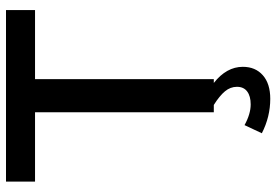

<svg xmlns="http://www.w3.org/2000/svg" viewBox="-164 -586 943 656"><g transform="rotate(-90 308.0 -258.5)"><path d="M365.2 -610.8V0H352.1Q407.2 43.5 407.2 99.1Q407.2 142.1 378.4 167.5Q349.6 192.9 297.9 192.9Q236.3 192.9 180.2 164.1L208 105Q246.1 126 278.8 126Q307.1 126 323 114Q338.9 102.1 338.9 79.1Q338.9 56.6 323.5 38.1Q308.1 19.5 276.9 0H252V-610.8H15.1V-710H601.1V-610.8Z"/></g></svg>

Font: Rawline SemiBold
Style: Regular
Weight: 600
Designer: Matt McInerney, Pablo Impallari, Rodrigo Fuenzalida
Foundry: Matt McInerney, Pablo Impallari, Rodrigo Fuenzalida
Version: Version 4.020;PS 004.020;hotconv 1.0.88;makeotf.lib2.5.64775